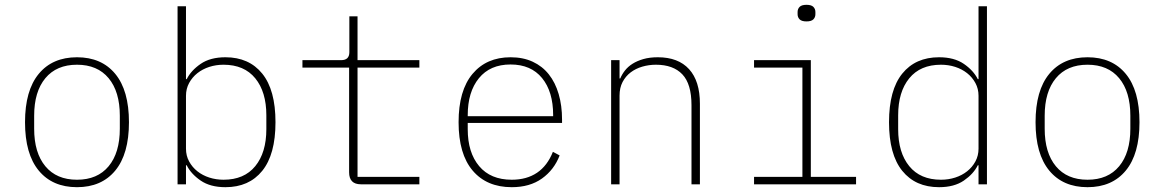

<svg xmlns="http://www.w3.org/2000/svg" viewBox="-20 -766 4840 798"><path d="M300 12Q198 12 141 -57Q84 -126 84 -258Q84 -390 141 -459Q198 -528 300 -528Q402 -528 459 -459Q516 -390 516 -258Q516 -126 459 -57Q402 12 300 12ZM300 -19Q385 -19 431.5 -75Q478 -131 478 -231V-285Q478 -385 431.5 -441Q385 -497 300 -497Q215 -497 168.5 -441Q122 -385 122 -285V-231Q122 -131 168.5 -75Q215 -19 300 -19Z M718 -740H753V-437H756Q774 -473 814 -500.5Q854 -528 917 -528Q1015 -528 1070 -460Q1125 -392 1125 -258Q1125 -124 1070 -56Q1015 12 917 12Q854 12 814 -15.5Q774 -43 756 -79H753V0H718ZM909 -19Q995 -19 1041 -75.5Q1087 -132 1087 -229V-287Q1087 -384 1041 -440.5Q995 -497 909 -497Q878 -497 850 -488Q822 -479 800.5 -462Q779 -445 766 -421Q753 -397 753 -368V-148Q753 -119 766 -95Q779 -71 800.5 -54Q822 -37 850 -28Q878 -19 909 -19Z M1480 0Q1431 0 1431 -50V-485H1237V-516H1398Q1432 -516 1432 -549V-698H1466V-516H1723V-485H1466V-31H1723V0Z M2107 12Q2003 12 1944.5 -57Q1886 -126 1886 -258Q1886 -390 1944 -459Q2002 -528 2102 -528Q2154 -528 2194 -509.5Q2234 -491 2261 -457Q2288 -423 2302 -375Q2316 -327 2316 -269V-255H1924V-229Q1924 -132 1971.5 -75.5Q2019 -19 2107 -19Q2169 -19 2212 -48Q2255 -77 2278 -135L2306 -120Q2283 -60 2232.5 -24Q2182 12 2107 12ZM2102 -498Q2017 -498 1970.5 -441Q1924 -384 1924 -287V-283H2279V-288Q2279 -385 2233 -441.5Q2187 -498 2102 -498Z M2520 0V-516H2555V-440H2558Q2565 -457 2577.5 -473Q2590 -489 2609 -501Q2628 -513 2654 -520.5Q2680 -528 2714 -528Q2799 -528 2844 -478.5Q2889 -429 2889 -335V0H2854V-329Q2854 -417 2816 -457Q2778 -497 2706 -497Q2677 -497 2649.5 -489Q2622 -481 2601 -465Q2580 -449 2567.5 -425Q2555 -401 2555 -369V0Z M3332 -677Q3312 -677 3303.5 -685.5Q3295 -694 3295 -707V-716Q3295 -729 3303.5 -737.5Q3312 -746 3332 -746Q3352 -746 3360.5 -737.5Q3369 -729 3369 -716V-707Q3369 -694 3360.5 -685.5Q3352 -677 3332 -677ZM3114 -31H3315V-485H3114V-516H3350V-31H3538V0H3114Z M4047 -79H4044Q4026 -43 3986 -15.5Q3946 12 3883 12Q3785 12 3730 -56Q3675 -124 3675 -258Q3675 -392 3730 -460Q3785 -528 3883 -528Q3946 -528 3986 -500.5Q4026 -473 4044 -437H4047V-740H4082V0H4047ZM3891 -19Q3922 -19 3950 -28Q3978 -37 3999.5 -54Q4021 -71 4034 -95Q4047 -119 4047 -148V-368Q4047 -397 4034 -421Q4021 -445 3999.5 -462Q3978 -479 3950 -488Q3922 -497 3891 -497Q3805 -497 3759 -440.5Q3713 -384 3713 -287V-229Q3713 -132 3759 -75.5Q3805 -19 3891 -19Z M4500 12Q4398 12 4341 -57Q4284 -126 4284 -258Q4284 -390 4341 -459Q4398 -528 4500 -528Q4602 -528 4659 -459Q4716 -390 4716 -258Q4716 -126 4659 -57Q4602 12 4500 12ZM4500 -19Q4585 -19 4631.5 -75Q4678 -131 4678 -231V-285Q4678 -385 4631.5 -441Q4585 -497 4500 -497Q4415 -497 4368.5 -441Q4322 -385 4322 -285V-231Q4322 -131 4368.5 -75Q4415 -19 4500 -19Z"/></svg>

Font: IBM Plex Mono ExtLt
Style: Regular
Weight: 200
Monospace: yes
Designer: Mike Abbink, Paul van der Laan, Pieter van Rosmalen
Foundry: Bold Monday
Version: Version 2.3